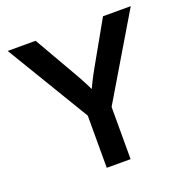

<svg xmlns="http://www.w3.org/2000/svg" viewBox="-129 -850 951 972"><g transform="rotate(-20 346.0 -364.0)"><path d="M283.2 0V-281.2L14.2 -727.5H164.6L294.9 -501Q314.5 -467.3 331.3 -434.6Q348.1 -401.9 365.7 -362.3H331.1Q348.1 -402.3 364.7 -435.3Q381.3 -468.3 399.9 -501L527.8 -727.5H677.2L411.6 -281.2V0Z"/></g></svg>

Font: Inter 24pt SemiBold
Style: Regular
Weight: 600
Designer: Rasmus Andersson
Foundry: rsms
Version: Version 4.001;git-66647c0bb